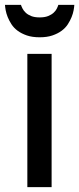

<svg xmlns="http://www.w3.org/2000/svg" viewBox="-41 -772 326 792"><path d="M171.9 0H71.8V-549.8H171.9ZM265.6 -752Q265.1 -743.2 262.7 -729.7Q260.3 -716.3 254.4 -701.7Q248.5 -687 238.8 -671.9Q229 -656.7 213.1 -645Q197.3 -633.3 175 -625.7Q152.8 -618.2 122.6 -618.2Q92.3 -618.2 70.1 -625.7Q47.9 -633.3 32 -645Q16.1 -656.7 6.3 -671.9Q-3.4 -687 -9.3 -701.7Q-15.1 -716.3 -17.6 -729.7Q-20 -743.2 -20.5 -752H45.4Q47.4 -745.6 52 -736.6Q56.6 -727.5 65.2 -719.5Q73.7 -711.4 87.6 -705.8Q101.6 -700.2 122.6 -700.2Q143.6 -700.2 157.5 -705.8Q171.4 -711.4 180.2 -719.5Q189 -727.5 193.4 -736.6Q197.8 -745.6 199.7 -752Z"/></svg>

Font: Bruno Ace
Style: Regular
Weight: 400
Designer: Astigmatic (AOETI)
Foundry: Astigmatic (AOETI)
Version: Version 1.000